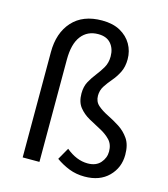

<svg xmlns="http://www.w3.org/2000/svg" viewBox="-110 -809 795 907"><g transform="rotate(15 288.0 -355.0)"><path d="M387 12Q346 12 311.5 -1.5Q277 -15 246 -37L279 -95Q331 -52 385 -52Q426 -52 447.5 -76.5Q469 -101 469 -132Q469 -167 449 -188Q429 -209 400 -224Q371 -239 341.5 -255.5Q312 -272 292 -297Q272 -322 272 -364Q272 -398 285.5 -422.5Q299 -447 316 -468.5Q333 -490 346.5 -513.5Q360 -537 360 -568Q360 -606 339 -630.5Q318 -655 277 -655Q224 -655 194 -616Q164 -577 164 -500V0H82V-515Q82 -609 133 -665.5Q184 -722 278 -722Q331 -722 367 -702Q403 -682 422 -649Q441 -616 441 -576Q441 -539 427.5 -512Q414 -485 395.5 -463.5Q377 -442 363.5 -421Q350 -400 350 -374Q350 -345 370 -327.5Q390 -310 419.5 -295.5Q449 -281 478 -262.5Q507 -244 527 -215Q547 -186 547 -137Q547 -74 504 -31Q461 12 387 12Z"/></g></svg>

Font: .
Style: 
Weight: 400
Designer: Paul D. Hunt, Dalton Maag
Foundry: Dalton Maag Ltd
Version: Version 1.200